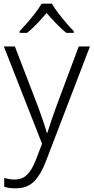

<svg xmlns="http://www.w3.org/2000/svg" viewBox="-20 -785 510 1046"><path d="M1 -532H61L188 -202Q204 -157 216 -122.5Q228 -88 235 -61H238Q253 -111 285 -200L409 -532H470L230 94Q203 165 166 203Q129 241 66 241Q47 241 31.5 239Q16 237 3 232V184Q15 188 29 190.5Q43 193 59 193Q101 193 127.5 167Q154 141 175 87L209 -2ZM263 -765Q275 -743 296 -715.5Q317 -688 340 -661Q363 -634 382 -615V-606H341Q314 -628 286 -657Q258 -686 234 -714Q210 -686 182.5 -657Q155 -628 128 -606H87V-615Q106 -635 129 -661.5Q152 -688 173 -715.5Q194 -743 207 -765Z"/></svg>

Font: Noto Sans Lao Looped Light
Style: Regular
Weight: 300
Designer: Mark Frömberg, Ben Mitchell
Foundry: The Fontpad Ltd
Version: Version 1.002; ttfautohint (v1.8.4.7-5d5b)